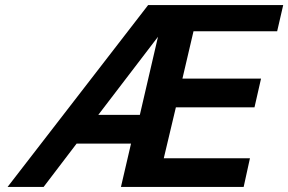

<svg xmlns="http://www.w3.org/2000/svg" viewBox="-20 -742 1144 762"><path d="M460 0 500 -172H284L153 0H10L568 -722H1104L1080 -618H748L704 -430H1016L990 -316H678L630 -114H972L947 0ZM607 -596 370 -286H535Z"/></svg>

Font: Perun
Style: Bold Italic
Weight: 700
Italic angle: -12°
Foundry: Copyright (c) Stefan Peev, Context Ltd, 2016
Version: Version 1.027